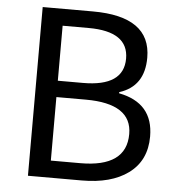

<svg xmlns="http://www.w3.org/2000/svg" viewBox="-52 -782 762 831"><g transform="rotate(5 328.5 -366.5)"><path d="M100 -733H318Q570 -733 570 -554Q570 -429 462 -395V-390Q612 -361 612 -215Q612 -110 535 -54Q461 0 334 0H100ZM302 -421Q479 -421 479 -542Q479 -660 306 -660H193V-421ZM321 -74Q521 -74 521 -218Q521 -350 321 -350H193V-74Z"/></g></svg>

Font: KaiGen Gothic CN Regular
Style: Regular
Weight: 400
Designer: Ryoko NISHIZUKA  (kana & ideographs); Paul D. Hunt (Latin, Greek & Cyrillic); Wenlong ZHANG  (bopomofo); Sandoll Communi
Foundry: Adobe Systems Incorporated
Version: Version 1.002.20150501